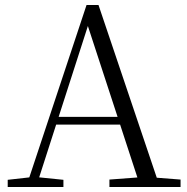

<svg xmlns="http://www.w3.org/2000/svg" viewBox="-20 -752 752 772"><path d="M11 0V-29L109 -40H127L235 -29V0ZM85 0 328 -732H376L623 0H545L323 -679H343L339 -665L125 0ZM192 -251 195 -282H496L499 -251ZM420 0V-30L553 -40H577L706 -30V0Z"/></svg>

Font: Noto Serif TC ExtraLight Light
Style: Regular
Weight: 300
Version: Version 2.003-H1;hotconv 1.1.1;makeotfexe 2.6.0